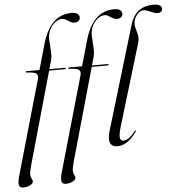

<svg xmlns="http://www.w3.org/2000/svg" viewBox="-81 -778 957 1017"><g transform="rotate(-5 397.0 -270.0)"><path d="M167 -422.5 170.5 -430H277.5Q279.5 -430 280.8 -429.2Q282 -428.5 282 -427Q282 -425.5 281 -424.8Q280 -424 278.2 -423.2Q276.5 -422.5 274 -422.5ZM67 -426.5Q67 -428 68.5 -429Q70 -430 72 -430H141L180.5 -568.5Q201 -640 239.8 -678.2Q278.5 -716.5 337 -716.5Q357.5 -716.5 367.8 -708.5Q378 -700.5 378 -689.5Q378 -678.5 370 -671.2Q362 -664 348.5 -664Q338 -664 330 -667.8Q322 -671.5 314.8 -676.5Q307.5 -681.5 300.2 -685.5Q293 -689.5 284 -689.5Q259 -689.5 237.2 -667Q215.5 -644.5 208.5 -613.5Q205.5 -598.5 206.5 -581Q207.5 -563.5 209 -545.2Q210.5 -527 210.8 -509.2Q211 -491.5 206.5 -475L54.5 64Q49.5 81.5 46.8 94.5Q44 107.5 44 117.5Q44 127 46.8 133.2Q49.5 139.5 52 144.5Q54.5 149.5 54.5 155Q54.5 161.5 47.2 168Q40 174.5 28 178.5Q16 182.5 1.5 182.5Q-16.5 182.5 -20.5 168.2Q-24.5 154 -16 123.5L128.5 -382.5Q134 -402 124.2 -411.5Q114.5 -421 72.5 -422.5Q69.5 -422.5 68.2 -424Q67 -425.5 67 -426.5ZM393.5 -422.5 397 -430H504Q506 -430 507.2 -429.2Q508.5 -428.5 508.5 -427Q508.5 -425.5 507.5 -424.8Q506.5 -424 504.8 -423.2Q503 -422.5 500.5 -422.5ZM293.5 -426.5Q293.5 -428 295 -429Q296.5 -430 298.5 -430H367.5L407 -568.5Q427.5 -640 466.2 -678.2Q505 -716.5 563.5 -716.5Q584 -716.5 594.2 -708.5Q604.5 -700.5 604.5 -689.5Q604.5 -678.5 596.5 -671.2Q588.5 -664 575 -664Q564.5 -664 556.5 -667.8Q548.5 -671.5 541.2 -676.5Q534 -681.5 526.8 -685.5Q519.5 -689.5 510.5 -689.5Q485.5 -689.5 463.8 -667Q442 -644.5 435 -613.5Q432 -598.5 433 -581Q434 -563.5 435.5 -545.2Q437 -527 437.2 -509.2Q437.5 -491.5 433 -475L281 64Q276 81.5 273.2 94.5Q270.5 107.5 270.5 117.5Q270.5 127 273.2 133.2Q276 139.5 278.5 144.5Q281 149.5 281 155Q281 161.5 273.8 168Q266.5 174.5 254.5 178.5Q242.5 182.5 228 182.5Q210 182.5 206 168.2Q202 154 210.5 123.5L355 -382.5Q360.5 -402 350.8 -411.5Q341 -421 299 -422.5Q296 -422.5 294.8 -424Q293.5 -425.5 293.5 -426.5ZM773 -722Q796.5 -722 806.5 -714.8Q816.5 -707.5 816.5 -697.5Q816.5 -688 810 -682Q803.5 -676 790.5 -676Q782 -676 772.8 -679.2Q763.5 -682.5 754 -686.8Q744.5 -691 734.8 -694.2Q725 -697.5 716 -697.5Q703.5 -697.5 691.5 -687Q679.5 -676.5 671.8 -660.8Q664 -645 664 -629Q664 -619.5 666 -610.8Q668 -602 671 -593Q674 -584 676.2 -573.8Q678.5 -563.5 678.5 -552Q678.5 -540.5 674 -526L544.5 -97Q530.5 -50 534 -34.2Q537.5 -18.5 552 -18.5Q563.5 -18.5 578.5 -27.8Q593.5 -37 615 -63.5Q617 -66 618.2 -67Q619.5 -68 620.5 -67Q622 -66.5 621.8 -64.8Q621.5 -63 620 -60.5Q604.5 -38 588 -22.8Q571.5 -7.5 553.8 0.2Q536 8 517.5 8Q499 8 488.2 -1Q477.5 -10 476 -28.2Q474.5 -46.5 482.5 -75L649 -629.5Q663 -674.5 693.2 -698.2Q723.5 -722 773 -722Z"/></g></svg>

Font: Fraunces 120pt Light
Style: Italic
Weight: 300
Italic angle: -16°
Version: Version 1.000;[b76b70a41]